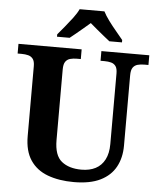

<svg xmlns="http://www.w3.org/2000/svg" viewBox="-61 -983 870 1046"><g transform="rotate(5 373.5 -460.5)"><path d="M381.7 10Q300.4 10 239 -12.8Q177.5 -35.6 143.8 -85.9Q110 -136.2 110 -217.7V-599.9Q110 -627 100.2 -639.8Q90.5 -652.6 74.3 -656.8Q58.1 -661 38.4 -661H16.2V-714H361.7V-661H339.4Q320.3 -661 303.9 -656.6Q287.5 -652.1 278 -638.6Q268.4 -625 268.4 -595.9V-210Q268.4 -125.9 308.8 -93.5Q349.1 -61 417.4 -61Q462.1 -61 494.5 -77.8Q526.8 -94.6 544.5 -128.7Q562.2 -162.7 562.2 -213.5V-599.9Q562.2 -627 552.8 -639.8Q543.3 -652.6 527.4 -656.8Q511.5 -661 491.8 -661H469.6V-714H731.6V-661H708.7Q689 -661 672.7 -656.6Q656.3 -652.1 646.7 -638.6Q637.2 -625 637.2 -595.9V-211.5Q637.2 -145 610 -95.2Q582.9 -45.5 526.7 -17.7Q470.4 10 381.7 10ZM221.9 -784Q237.9 -803 259.5 -829Q281.1 -855 301.4 -882Q321.7 -909 331.7 -931H467.3Q478.3 -909 498.2 -882Q518 -855 540.1 -829Q562.2 -803 577.2 -784V-771H508Q494.3 -782 474.2 -798.2Q454.1 -814.3 434.1 -831.1Q414 -847.9 399 -861Q384 -847.9 364 -831.1Q344 -814.3 324.7 -798.2Q305.4 -782 291 -771H221.9Z"/></g></svg>

Font: Noto Serif Gurmukhi
Style: Regular
Weight: 400
Designer: Vaibhav Singh and the Monotype Design Team
Foundry: Monotype Imaging Inc.
Version: Version 2.003